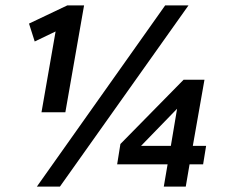

<svg xmlns="http://www.w3.org/2000/svg" viewBox="-20 -688 840 708"><path d="M116 0 589 -668H675L201 0ZM133 -274 185 -572 108 -535 87 -601 228 -668H290L221 -274ZM584 0 598 -82H412L424 -157L657 -394H734L691 -150H740L729 -82H679L665 0ZM500 -150H610L633 -287Z"/></svg>

Font: Gantari SemiBold
Style: Italic
Weight: 600
Italic angle: -10°
Designer: Anugrah Pasau
Foundry: Lafontype
Version: Version 1.000